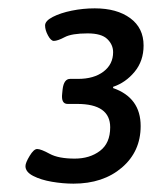

<svg xmlns="http://www.w3.org/2000/svg" viewBox="-20 -784 380 460"><path d="M156 -344Q131 -344 104.5 -348.5Q78 -353 59.5 -362.5Q41 -372 41 -386Q41 -394 51 -410.5Q61 -427 69 -427Q78 -427 99 -415.5Q120 -404 159 -404Q195 -404 219.5 -422.5Q244 -441 244 -479Q244 -535 165 -535H142Q126 -535 129 -560L130 -570Q133 -595 148 -595H167Q205 -595 228 -612.5Q251 -630 251 -659Q251 -677 237 -690.5Q223 -704 190 -704Q152 -704 135 -695Q118 -686 109 -686Q102 -686 95 -699Q88 -712 88 -723Q88 -734 106.5 -743.5Q125 -753 152 -758.5Q179 -764 207 -764Q260 -764 292 -740.5Q324 -717 324 -675Q324 -638 302.5 -612Q281 -586 251 -576V-573Q317 -550 317 -482Q317 -421 272 -382.5Q227 -344 156 -344Z"/></svg>

Font: Asap Semi Expanded Semi Expanded SemiBold
Style: Italic
Weight: 600
Width: 6
Italic angle: -6°
Designer: Pablo Cosgaya
Foundry: Omnibus-Type
Version: Version 3.001; ttfautohint (v1.8.4.7-5d5b)